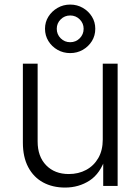

<svg xmlns="http://www.w3.org/2000/svg" viewBox="-20 -825 623 852"><path d="M268.6 7.3Q213.4 7.3 171.1 -15.6Q128.9 -38.6 105.2 -83.3Q81.5 -127.9 81.5 -192.4V-542.5H147V-197.3Q147 -130.4 184.8 -91.6Q222.7 -52.7 285.2 -52.7Q328.1 -52.7 362.3 -71Q396.5 -89.4 416.3 -123.8Q436 -158.2 436 -205.6V-542.5H502V0H438V-127H448.7Q425.8 -55.2 377.7 -23.9Q329.6 7.3 268.6 7.3ZM291.5 -589.4Q260.7 -589.4 235.4 -603.8Q210 -618.2 194.8 -642.8Q179.7 -667.5 179.7 -697.3Q179.7 -727.1 194.8 -751.2Q210 -775.4 235.4 -790Q260.7 -804.7 291.5 -804.7Q322.3 -804.7 347.7 -790Q373 -775.4 387.9 -751.2Q402.8 -727.1 402.8 -697.3Q402.8 -667 387.9 -642.8Q373 -618.7 347.7 -604Q322.3 -589.4 291.5 -589.4ZM291.5 -637.7Q316.4 -637.7 333.7 -655Q351.1 -672.4 351.1 -697.3Q351.1 -721.7 333.7 -739Q316.4 -756.3 291.5 -756.3Q266.6 -756.3 249.3 -739Q231.9 -721.7 231.9 -697.3Q231.9 -672.4 249.3 -655Q266.6 -637.7 291.5 -637.7Z"/></svg>

Font: Inter 16pt Light
Style: Regular
Weight: 300
Version: Version 4.001;git-66647c0bb